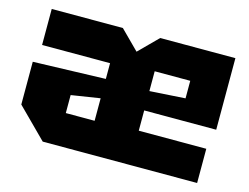

<svg xmlns="http://www.w3.org/2000/svg" viewBox="-82 -692 1068 824"><g transform="rotate(15 452.5 -280.0)"><path d="M34 -130V-320L356 -330V-400H54V-560H370L453 -477L536 -560H870V-242H550V-152H850V0H164ZM550 -328 708 -338V-416H550ZM228 -224V-144H356V-244Z"/></g></svg>

Font: Tektur ExtraBold
Style: Regular
Weight: 800
Designer: Adam Jagosz
Foundry: Adam Jagosz
Version: Version 1.005;gftools[0.9.30]